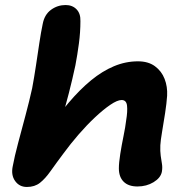

<svg xmlns="http://www.w3.org/2000/svg" viewBox="-20 -733 726 764"><path d="M527 9Q491 9 472 -10Q453 -29 453 -63Q453 -85 458.5 -120Q464 -155 471.5 -191.5Q479 -228 482 -254Q488 -290 485.5 -312.5Q483 -335 464 -335Q447 -335 419 -316Q391 -297 358 -266Q325 -235 292.5 -197.5Q260 -160 233 -123Q203 -83 181.5 -52.5Q160 -22 139 -5.5Q118 11 87 11Q57 11 40 -13Q23 -37 31 -73Q38 -111 52 -163.5Q66 -216 81.5 -274Q97 -332 108 -382Q116 -425 123 -471.5Q130 -518 136.5 -561.5Q143 -605 150 -638Q157 -675 183 -694Q209 -713 241 -713Q268 -713 284.5 -696Q301 -679 300 -649Q300 -605 294 -560Q288 -515 280 -473Q268 -417 254 -362.5Q240 -308 226.5 -264Q213 -220 204 -192Q195 -164 194 -160L162 -204Q208 -271 253 -324Q298 -377 342.5 -413.5Q387 -450 433.5 -469.5Q480 -489 529 -489Q570 -489 596.5 -469.5Q623 -450 635 -419Q647 -388 645 -352Q643 -322 637 -283Q631 -244 625 -209Q619 -174 618 -155Q617 -131 619.5 -113Q622 -95 624.5 -80.5Q627 -66 624 -49Q619 -25 591 -8Q563 9 527 9Z"/></svg>

Font: Shantell Sans
Style: Bold Italic
Weight: 700
Italic angle: -11°
Designer: Stephen Nixon, Anya Danilova, Shantell Martin
Foundry: Arrow Type
Version: Version 1.011;[c5ecc13dd]